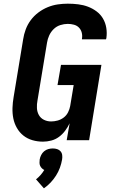

<svg xmlns="http://www.w3.org/2000/svg" viewBox="-20 -763 640 1045"><path d="M214 8Q184 8 156.5 0Q129 -8 107.5 -25Q86 -42 72 -66.5Q58 -91 52.5 -118.5Q47 -146 48 -175.5Q49 -205 54 -234L106 -549Q110 -576 120 -603Q130 -630 147.5 -653.5Q165 -677 189 -695Q213 -713 240 -724Q267 -735 294.5 -739Q322 -743 349 -743Q378 -743 406 -739.5Q434 -736 459 -726.5Q484 -717 505.5 -701Q527 -685 540.5 -662Q554 -639 558.5 -611.5Q563 -584 559 -556Q558 -554 558 -552.5Q558 -551 557 -549H426Q426 -550 426 -550.5Q426 -551 426 -552Q429 -569 425 -585Q421 -601 410 -612.5Q399 -624 382.5 -628.5Q366 -633 349 -633Q329 -633 308.5 -626.5Q288 -620 272.5 -605Q257 -590 248 -570.5Q239 -551 236 -531L184 -216Q180 -196 181 -175Q182 -154 191.5 -137Q201 -120 219 -111Q237 -102 258 -102Q276 -102 294 -107Q312 -112 327 -123.5Q342 -135 350.5 -152Q359 -169 362 -186L381 -300H293L312 -410H532L465 0H343L359 -92Q349 -71 334.5 -51.5Q320 -32 301 -18Q282 -4 259 2Q236 8 214 8ZM219 262 176 213Q189 203 200.5 190Q212 177 221 162Q214 159 208 153Q202 147 198.5 139.5Q195 132 195 123Q195 114 196 105Q198 93 204 81Q210 69 220 60.5Q230 52 242.5 48.5Q255 45 267 45Q280 45 291 48.5Q302 52 309.5 60.5Q317 69 318.5 81Q320 93 318 105Q314 128 306 150Q298 172 285 192.5Q272 213 255.5 230.5Q239 248 219 262Z"/></svg>

Font: Iosevka Curly XBdEx
Style: Italic
Weight: 800
Width: 7
Italic angle: -9°
Monospace: yes
Designer: Belleve Invis
Foundry: Belleve Invis
Version: Version 11.1.0; ttfautohint (v1.8.3)